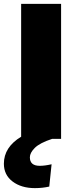

<svg xmlns="http://www.w3.org/2000/svg" viewBox="-66 -716 378 990"><path d="M249 -696V0H203Q139 21 113.5 46.5Q88 72 88 95Q88 139 139 139Q165 139 200 131L188 246Q153 254 114 254Q44 254 -1 220Q-46 186 -46 128Q-46 43 43 -11V-696Z"/></svg>

Font: Fira Sans Black
Style: Regular
Weight: 900
Designer: Carrois Corporate & Edenspiekermann AG
Foundry: Carrois Corporate GbR & Edenspiekermann AG
Version: Version 4.203